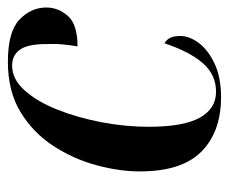

<svg xmlns="http://www.w3.org/2000/svg" viewBox="-68 -516 594 499"><g transform="rotate(-90 229.5 -267.0)"><path d="M226 10Q136 10 84.5 -41Q33 -92 33 -201Q33 -254 49 -313.5Q65 -373 99 -425.5Q133 -478 187 -511Q241 -544 318 -544Q396 -544 427.5 -514Q459 -484 459 -444Q459 -413 437 -388Q415 -363 358 -363Q361 -381 363 -401Q365 -421 364 -444Q364 -492 349.5 -512.5Q335 -533 308 -533Q273 -533 244 -501Q215 -469 194 -416.5Q173 -364 161 -301.5Q149 -239 149 -178Q149 -88 172.5 -45.5Q196 -3 240 -3Q284 -3 314 -37Q344 -71 366 -137Q374 -133 379.5 -123.5Q385 -114 385 -96Q385 -72 366.5 -47.5Q348 -23 312.5 -6.5Q277 10 226 10Z"/></g></svg>

Font: Noto Serif Display Condensed SemiBold
Style: Italic
Weight: 600
Width: 3
Italic angle: -12°
Designer: Monotype Design Team
Foundry: Monotype Imaging Inc.
Version: Version 2.009